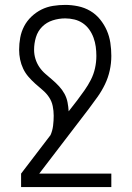

<svg xmlns="http://www.w3.org/2000/svg" viewBox="-20 -548 540 783"><path d="M434 215H66V160L186 3Q194 -15 196.5 -35.5Q199 -56 199 -76Q199 -96 195 -115.5Q191 -135 180 -151.5Q169 -168 153.5 -181Q138 -194 123.5 -207Q109 -220 96 -235Q83 -250 74.5 -268Q66 -286 62 -305.5Q58 -325 58 -345Q58 -370 62.5 -394.5Q67 -419 78.5 -441Q90 -463 108.5 -480.5Q127 -498 149 -509Q171 -520 196 -524Q221 -528 246 -528Q272 -528 298.5 -522.5Q325 -517 348 -503.5Q371 -490 388 -469Q405 -448 415.5 -424Q426 -400 430 -373.5Q434 -347 434 -320Q434 -290 427.5 -260.5Q421 -231 408 -204Q395 -177 377.5 -152.5Q360 -128 342 -104L140 160H434ZM260 -94 295 -139Q310 -159 324.5 -179.5Q339 -200 350.5 -222.5Q362 -245 367.5 -270Q373 -295 373 -320Q373 -339 370.5 -357.5Q368 -376 361.5 -394Q355 -412 344 -427.5Q333 -443 317.5 -453.5Q302 -464 283.5 -468.5Q265 -473 246 -473Q220 -473 195 -465Q170 -457 152 -439Q134 -421 126.5 -396Q119 -371 119 -345Q119 -326 124.5 -308Q130 -290 140.5 -274.5Q151 -259 165.5 -246.5Q180 -234 194 -222Q208 -210 221 -196Q234 -182 243 -165.5Q252 -149 255.5 -130.5Q259 -112 260 -94Z"/></svg>

Font: Iosevka Fixed Light
Style: Regular
Weight: 300
Monospace: yes
Designer: Belleve Invis
Foundry: Belleve Invis
Version: Version 32.3.0